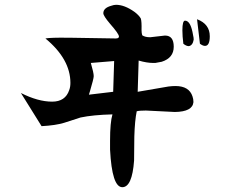

<svg xmlns="http://www.w3.org/2000/svg" viewBox="-20 -717 960 799"><path d="M833 -526Q824 -526 812 -535L800 -637Q853 -617 853 -566Q853 -526 833 -526ZM786 -552Q782 -528 766 -525Q755 -525 743 -535Q739 -566 739 -591Q739 -631 750 -631Q771 -631 781 -584Q783 -571 784 -568Q786 -561 786 -552ZM785 -292Q781 -252 708 -251L587 -257Q561 -257 549 -254Q541 -216 539 -149L538 -49Q530 62 489 62Q446 62 438 -94Q438 -114 438 -131Q438 -208 448 -241Q367 -239 315 -228Q314 -228 247 -206Q211 -195 153 -192L67 -330Q138 -294 197 -294Q252 -294 268 -342Q273 -355 273 -372Q273 -471 169 -557Q191 -561 263 -560Q268 -560 272 -560L459 -557H462Q475 -557 475 -565Q475 -576 438 -618Q410 -651 410 -662Q410 -684 443 -693Q454 -697 463 -697Q498 -697 539 -668Q558 -654 566 -640Q570 -627 569 -592Q569 -579 572 -570Q584 -562 605 -562L666 -569H667Q703 -569 703 -522.5Q703 -476 653 -460L626 -455H618Q591 -455 557 -465L553 -335L681 -357Q697 -359 710 -359Q767 -359 781 -316Q785 -305 785 -292ZM455 -463 358 -455Q370 -414 370 -400Q370 -390 354 -336L350 -323L451 -335Z"/></svg>

Font: cwTeXKai
Style: Medium
Weight: 500
Version: Version 1.17